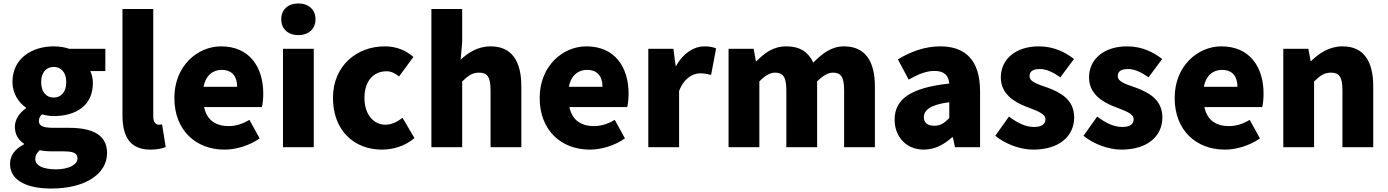

<svg xmlns="http://www.w3.org/2000/svg" viewBox="-20 -851 8025 1110"><path d="M276 239C474 239 599 154 599 34C599 -69 519 -112 379 -112H289C228 -112 205 -124 205 -150C205 -170 211 -178 223 -190C248 -183 271 -180 290 -180C416 -180 517 -238 517 -371C517 -398 510 -424 502 -440H589V-569H380C354 -578 323 -583 290 -583C167 -583 52 -515 52 -377C52 -310 89 -257 130 -229V-225C92 -199 66 -159 66 -119C66 -71 88 -41 118 -21V-16C65 11 38 49 38 96C38 198 145 239 276 239ZM290 -287C249 -287 218 -317 218 -377C218 -434 249 -464 290 -464C332 -464 363 -434 363 -377C363 -317 332 -287 290 -287ZM304 128C232 128 184 108 184 68C184 49 192 33 210 17C228 22 250 24 291 24H345C398 24 428 31 428 65C428 101 377 128 304 128Z M850 14C890 14 919 7 938 -1L917 -132C907 -130 903 -130 897 -130C883 -130 866 -141 866 -179V-799H688V-185C688 -66 728 14 850 14Z M1278 14C1344 14 1422 -9 1481 -51L1422 -158C1381 -134 1343 -122 1302 -122C1230 -122 1176 -154 1160 -232H1494C1498 -246 1502 -277 1502 -309C1502 -464 1422 -583 1258 -583C1121 -583 988 -469 988 -285C988 -96 1114 14 1278 14ZM1157 -349C1169 -416 1212 -447 1261 -447C1326 -447 1351 -405 1351 -349Z M1616 0H1794V-569H1616ZM1705 -648C1764 -648 1804 -684 1804 -740C1804 -795 1764 -831 1705 -831C1645 -831 1606 -795 1606 -740C1606 -684 1645 -648 1705 -648Z M2188 14C2248 14 2320 -4 2376 -53L2307 -170C2278 -147 2244 -130 2208 -130C2139 -130 2087 -190 2087 -285C2087 -379 2136 -439 2215 -439C2239 -439 2261 -430 2287 -409L2370 -522C2327 -559 2273 -583 2204 -583C2045 -583 1905 -473 1905 -285C1905 -96 2028 14 2188 14Z M2474 0H2652V-380C2686 -413 2710 -431 2750 -431C2795 -431 2816 -409 2816 -330V0H2994V-352C2994 -494 2941 -583 2817 -583C2740 -583 2684 -544 2643 -506L2652 -607V-799H2474Z M3390 14C3456 14 3534 -9 3593 -51L3534 -158C3493 -134 3455 -122 3414 -122C3342 -122 3288 -154 3272 -232H3606C3610 -246 3614 -277 3614 -309C3614 -464 3534 -583 3370 -583C3233 -583 3100 -469 3100 -285C3100 -96 3226 14 3390 14ZM3269 -349C3281 -416 3324 -447 3373 -447C3438 -447 3463 -405 3463 -349Z M3728 0H3906V-325C3935 -400 3986 -427 4028 -427C4053 -427 4070 -423 4091 -418L4120 -571C4104 -578 4085 -583 4051 -583C3994 -583 3931 -546 3889 -470H3886L3873 -569H3728Z M4192 0H4370V-380C4403 -415 4434 -431 4460 -431C4505 -431 4526 -409 4526 -330V0H4704V-380C4738 -415 4769 -431 4795 -431C4840 -431 4860 -409 4860 -330V0H5038V-352C5038 -494 4984 -583 4860 -583C4784 -583 4731 -539 4682 -489C4653 -550 4605 -583 4526 -583C4449 -583 4400 -544 4353 -497H4350L4337 -569H4192Z M5321 14C5384 14 5437 -15 5484 -57H5489L5501 0H5646V-323C5646 -501 5563 -583 5416 -583C5327 -583 5246 -553 5171 -508L5233 -391C5290 -423 5337 -441 5382 -441C5440 -441 5464 -414 5468 -368C5246 -344 5152 -279 5152 -159C5152 -64 5216 14 5321 14ZM5382 -124C5345 -124 5321 -140 5321 -173C5321 -213 5357 -246 5468 -260V-169C5442 -141 5418 -124 5382 -124Z M5953 14C6108 14 6190 -67 6190 -172C6190 -275 6111 -316 6040 -343C5981 -364 5932 -377 5932 -411C5932 -438 5951 -452 5992 -452C6029 -452 6069 -433 6110 -404L6189 -510C6141 -547 6075 -583 5986 -583C5853 -583 5766 -510 5766 -403C5766 -308 5843 -262 5911 -235C5969 -212 6024 -196 6024 -162C6024 -134 6004 -117 5957 -117C5912 -117 5865 -138 5813 -177L5734 -66C5792 -18 5879 14 5953 14Z M6463 14C6618 14 6700 -67 6700 -172C6700 -275 6621 -316 6550 -343C6491 -364 6442 -377 6442 -411C6442 -438 6461 -452 6502 -452C6539 -452 6579 -433 6620 -404L6699 -510C6651 -547 6585 -583 6496 -583C6363 -583 6276 -510 6276 -403C6276 -308 6353 -262 6421 -235C6479 -212 6534 -196 6534 -162C6534 -134 6514 -117 6467 -117C6422 -117 6375 -138 6323 -177L6244 -66C6302 -18 6389 14 6463 14Z M7061 14C7127 14 7205 -9 7264 -51L7205 -158C7164 -134 7126 -122 7085 -122C7013 -122 6959 -154 6943 -232H7277C7281 -246 7285 -277 7285 -309C7285 -464 7205 -583 7041 -583C6904 -583 6771 -469 6771 -285C6771 -96 6897 14 7061 14ZM6940 -349C6952 -416 6995 -447 7044 -447C7109 -447 7134 -405 7134 -349Z M7399 0H7577V-380C7611 -413 7635 -431 7675 -431C7720 -431 7741 -409 7741 -330V0H7919V-352C7919 -494 7866 -583 7742 -583C7665 -583 7607 -544 7560 -498H7557L7544 -569H7399Z"/></svg>

Font: Source Han Sans HK Heavy
Style: Regular
Weight: 900
Designer: Ryoko NISHIZUKA 西塚涼子 (kana, bopomofo & ideographs); Paul D. Hunt (Latin, Greek & Cyrillic); Sandoll Communications 산돌커뮤니
Foundry: Adobe
Version: Version 2.000;hotconv 1.0.107;makeotfexe 2.5.65593